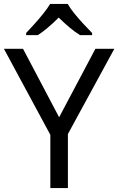

<svg xmlns="http://www.w3.org/2000/svg" viewBox="-20 -964 606 984"><path d="M283 -363 469 -714H566L328 -277V0H238V-273L0 -714H98ZM327 -944Q339 -922 361.5 -894.5Q384 -867 408.5 -840.5Q433 -814 452 -795V-784H390Q364 -800 336 -823.5Q308 -847 281 -874Q254 -847 227 -824Q200 -801 174 -784H114V-795Q133 -815 156.5 -841Q180 -867 202 -894.5Q224 -922 237 -944Z"/></svg>

Font: Noto Sans Lao
Style: Regular
Weight: 400
Designer: Monotype Design Team
Foundry: Monotype Imaging Inc.
Version: Version 2.003; ttfautohint (v1.8.4.7-5d5b)